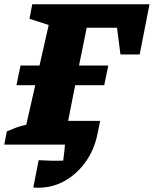

<svg xmlns="http://www.w3.org/2000/svg" viewBox="-32 -677 720 899"><path d="M148 202Q130 202 124 201L149 73Q181 75 209.5 75.5Q238 76 264 75Q266 56 268.5 37.5Q271 19 272 0H-12L0 -62Q21 -71 43.5 -79.5Q66 -88 91 -93L133 -278H45L64 -370H153L196 -560L106 -589L119 -657H668L622 -422H532L516 -547H374L338 -370H475L456 -278H320L287 -111H437L424 -48Q409 25 368.5 81.5Q328 138 271 170Q214 202 148 202Z"/></svg>

Font: Piazzolla ExtraBold
Style: Italic
Weight: 800
Italic angle: -11.3°
Designer: Juan Pablo del Peral
Foundry: Huerta Tipografica
Version: Version 1.330